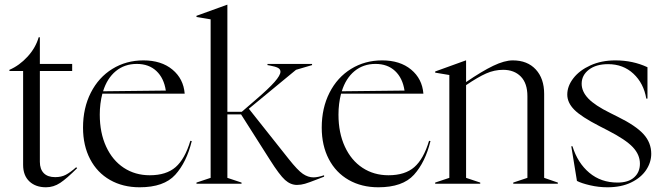

<svg xmlns="http://www.w3.org/2000/svg" viewBox="-20 -779 2811 814"><path d="M78 -80V-478H20V-483Q62 -501 96.5 -538.5Q131 -576 144 -621H149V-508H286V-478H149V-93Q149 -62 165.5 -45Q182 -28 214 -28Q240 -28 259 -38Q278 -48 303 -70L307 -66Q263 -22 235 -3.5Q207 15 175 15Q131 15 104.5 -10Q78 -35 78 -80Z M332 -238Q332 -321 365 -386Q398 -451 456.5 -487Q515 -523 588 -523Q664 -523 711 -484Q758 -445 763 -382H414Q403 -340 403 -293Q403 -216 430 -157.5Q457 -99 505 -67.5Q553 -36 615 -36Q685 -36 724.5 -70.5Q764 -105 787 -182L793 -181Q771 -91 723 -38Q675 15 572 15Q501 15 446.5 -16Q392 -47 362 -104.5Q332 -162 332 -238ZM683 -395Q675 -448 643 -478Q611 -508 560 -508Q508 -508 471 -477.5Q434 -447 417 -392Z M1124 -102 1002 -294H944V-25L1004 -5V0H813V-5L873 -25V-697L813 -707V-712L943 -759H944V-305H1005L1063 -355Q1119 -403 1144 -431.5Q1169 -460 1169 -475Q1169 -486 1158 -491.5Q1147 -497 1125 -501L1114 -503V-508H1303V-503L1235 -483L1035 -318L1204 -105Q1242 -57 1264 -42Q1286 -27 1309 -27Q1327 -27 1354 -36V-30L1323 -18Q1290 -5 1273 0Q1256 5 1239 5Q1212 5 1188.5 -16Q1165 -37 1124 -102Z M1344 -238Q1344 -321 1377 -386Q1410 -451 1468.5 -487Q1527 -523 1600 -523Q1676 -523 1723 -484Q1770 -445 1775 -382H1426Q1415 -340 1415 -293Q1415 -216 1442 -157.5Q1469 -99 1517 -67.5Q1565 -36 1627 -36Q1697 -36 1736.5 -70.5Q1776 -105 1799 -182L1805 -181Q1783 -91 1735 -38Q1687 15 1584 15Q1513 15 1458.5 -16Q1404 -47 1374 -104.5Q1344 -162 1344 -238ZM1695 -395Q1687 -448 1655 -478Q1623 -508 1572 -508Q1520 -508 1483 -477.5Q1446 -447 1429 -392Z M1825 -5 1885 -25V-461L1825 -471V-476L1955 -523H1956V-431Q2023 -477 2071 -500Q2119 -523 2154 -523Q2216 -523 2251.5 -484.5Q2287 -446 2287 -381V-25L2345 -5V0H2156V-5L2216 -25V-371Q2216 -426 2188 -454.5Q2160 -483 2113 -483Q2076 -483 2041 -467.5Q2006 -452 1956 -418V-25L2016 -5V0H1825Z M2426 -12 2402 -159H2407Q2429 -88 2478.5 -46.5Q2528 -5 2598 -5Q2644 -5 2668.5 -27Q2693 -49 2693 -85Q2693 -123 2663 -155Q2633 -187 2557 -226L2522 -244Q2444 -284 2414.5 -314Q2385 -344 2385 -378Q2385 -414 2411 -447.5Q2437 -481 2483.5 -502Q2530 -523 2589 -523Q2663 -523 2725 -494V-361H2720Q2709 -426 2665.5 -466.5Q2622 -507 2558 -507Q2507 -507 2476.5 -483.5Q2446 -460 2446 -424Q2446 -391 2474 -361.5Q2502 -332 2567 -300L2599 -284Q2676 -246 2708.5 -210Q2741 -174 2741 -127Q2741 -91 2719.5 -58.5Q2698 -26 2656 -5.5Q2614 15 2555 15Q2518 15 2481.5 6.5Q2445 -2 2426 -12Z"/></svg>

Font: Nyght Serif Light
Style: Regular
Weight: 300
Designer: Maksym Kobuzan
Version: Version 0.410